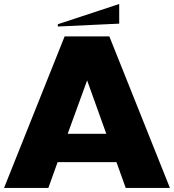

<svg xmlns="http://www.w3.org/2000/svg" viewBox="-20 -930 861 950"><path d="M266.1 -798.8V-810.1L569.8 -910.2V-813ZM0 0 299.8 -750H521L820.8 0H602.1L556.2 -127.9H265.1L219.2 0ZM314.9 -268.1H505.9L411.1 -532.2Z"/></svg>

Font: Mayenne Sans Regular
Style: Regular
Weight: 600
Width: 6
Designer: Jérémy Landes — Studio Triple
Foundry: Jérémy Landes — Studio Triple
Version: Version 1.001;hotconv 1.0.109;makeotfexe 2.5.65596